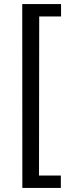

<svg xmlns="http://www.w3.org/2000/svg" viewBox="-20 -760 347 945"><path d="M280.5 -740V-679H173L172 104H279.5V165H90L89.5 -740Z"/></svg>

Font: 1883 Sans
Style: Regular
Weight: 400
Designer: 1883 Sans project is a fork of Public Sans.
Version: Version 1.009